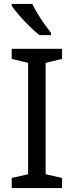

<svg xmlns="http://www.w3.org/2000/svg" viewBox="-20 -964 379 984"><path d="M298 0H40V-52L124 -71V-642L40 -662V-714H298V-662L214 -642V-71L298 -52ZM145 -944Q156 -922 172.5 -894.5Q189 -867 207.5 -841Q226 -815 241 -796V-784H182Q159 -802 130 -830.5Q101 -859 76.5 -887.5Q52 -916 40 -934V-944Z"/></svg>

Font: Noto Sans Batak
Style: Regular
Weight: 400
Designer: Monotype Design Team
Foundry: Monotype Imaging Inc.
Version: Version 2.002; ttfautohint (v1.8.4.7-5d5b)